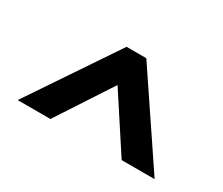

<svg xmlns="http://www.w3.org/2000/svg" viewBox="-82 -895 948 817"><g transform="rotate(30 392.0 -486.0)"><path d="M566 -272H728L440 -700H343L55 -272H216L391 -540Z"/></g></svg>

Font: LT Wave UI Medium
Style: Regular
Weight: 500
Designer: Daniel Lyons
Foundry: New Value
Version: Version 2.5 (Glyphs App)